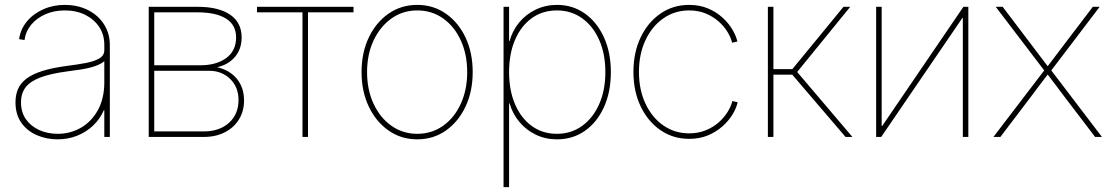

<svg xmlns="http://www.w3.org/2000/svg" viewBox="-20 -557 4525 781"><path d="M214.4 9.8Q169.4 9.8 130.1 -7.1Q90.8 -23.9 66.9 -57.6Q43 -91.3 43 -141.1Q43 -170.9 53.2 -194.8Q63.5 -218.8 87.6 -237.1Q111.8 -255.4 152.3 -268.3Q192.9 -281.2 253.4 -289.1Q295.9 -294.4 330.1 -301Q364.3 -307.6 384.3 -319.6Q404.3 -331.5 404.3 -353V-375Q404.3 -416 383.5 -447.3Q362.8 -478.5 326.7 -496.6Q290.5 -514.6 243.7 -514.6Q200.7 -514.6 165.3 -499.3Q129.9 -483.9 107.2 -456.8Q84.5 -429.7 79.6 -394L57.6 -397.9Q63.5 -438.5 89.4 -469.7Q115.2 -501 155.5 -519Q195.8 -537.1 243.7 -537.1Q284.2 -537.1 317.6 -524.9Q351.1 -512.7 375.5 -490.7Q399.9 -468.8 413.3 -439.2Q426.8 -409.7 426.8 -375V0H404.3V-108.4H402.3Q386.7 -72.8 358.9 -46.4Q331.1 -20 294.2 -5.1Q257.3 9.8 214.4 9.8ZM214.4 -12.7Q266.6 -12.7 309.6 -37.6Q352.5 -62.5 378.4 -109.6Q404.3 -156.7 404.3 -222.7V-307.6Q393.6 -299.3 379.9 -293.2Q366.2 -287.1 348.4 -282.5Q330.6 -277.8 307.9 -274.2Q285.2 -270.5 257.3 -267.1Q186 -257.8 143.8 -241.7Q101.6 -225.6 83.5 -200.9Q65.4 -176.3 65.4 -141.1Q65.4 -100.6 85.4 -72Q105.5 -43.5 139.4 -28.1Q173.3 -12.7 214.4 -12.7Z M585 0V-529.3H784.2Q869.1 -529.3 916 -497.3Q962.9 -465.3 962.9 -404.8Q962.9 -357.9 936 -325.9Q909.2 -293.9 863.3 -283.7Q897.5 -275.9 921.9 -257.3Q946.3 -238.8 959.5 -211.4Q972.7 -184.1 972.7 -148.4Q972.7 -104.5 951.9 -71Q931.2 -37.6 894.3 -18.8Q857.4 0 809.6 0ZM607.4 -22.5H809.6Q872.6 -22.5 911.4 -57.4Q950.2 -92.3 950.2 -150.4Q950.2 -202.6 916.3 -235.8Q882.3 -269 831.1 -269H607.4ZM607.4 -291.5H794.9Q860.4 -291.5 900.4 -321Q940.4 -350.6 940.4 -404.8Q940.4 -455.6 899.7 -481.2Q858.9 -506.8 784.2 -506.8H607.4Z M1210.4 0V-506.8H1025.4V-529.3H1418V-506.8H1232.9V0Z M1677.2 9.8Q1611.8 9.8 1560.5 -26.1Q1509.3 -62 1480 -123.8Q1450.7 -185.5 1450.7 -263.7Q1450.7 -342.8 1480 -404.3Q1509.3 -465.8 1560.5 -501.5Q1611.8 -537.1 1677.2 -537.1Q1742.7 -537.1 1793.7 -501.5Q1844.7 -465.8 1873.8 -404.1Q1902.8 -342.3 1902.8 -263.7Q1902.8 -185.5 1873.8 -123.8Q1844.7 -62 1793.9 -26.1Q1743.2 9.8 1677.2 9.8ZM1677.2 -12.7Q1736.3 -12.7 1782.2 -45.2Q1828.1 -77.6 1854.2 -134.5Q1880.4 -191.4 1880.4 -263.7Q1880.4 -336.4 1854.2 -393.1Q1828.1 -449.7 1782.2 -482.2Q1736.3 -514.6 1677.2 -514.6Q1618.7 -514.6 1572.5 -481.9Q1526.4 -449.2 1499.8 -392.8Q1473.1 -336.4 1473.1 -263.7Q1473.1 -191.4 1499.8 -134.5Q1526.4 -77.6 1572.5 -45.2Q1618.7 -12.7 1677.2 -12.7Z M2028.3 204.1V-529.3H2050.8V-389.6H2052.7Q2064.5 -432.6 2092 -465.8Q2119.6 -499 2159.4 -518.1Q2199.2 -537.1 2245.6 -537.1Q2309.6 -537.1 2358.9 -502.2Q2408.2 -467.3 2436.5 -405.5Q2464.8 -343.8 2464.8 -263.7Q2464.8 -183.1 2436.8 -121.3Q2408.7 -59.6 2359.4 -24.9Q2310.1 9.8 2245.6 9.8Q2198.7 9.8 2159.7 -9Q2120.6 -27.8 2092.8 -61Q2064.9 -94.2 2052.7 -136.7H2050.8V204.1ZM2245.6 -12.7Q2303.2 -12.7 2347.7 -44.7Q2392.1 -76.7 2417.2 -133.1Q2442.4 -189.5 2442.4 -263.7Q2442.4 -338.4 2417.2 -394.8Q2392.1 -451.2 2347.7 -482.9Q2303.2 -514.6 2245.6 -514.6Q2186.5 -514.6 2142.8 -482.9Q2099.1 -451.2 2075 -394.8Q2050.8 -338.4 2050.8 -263.7Q2050.8 -189.5 2075 -133.1Q2099.1 -76.7 2142.8 -44.7Q2186.5 -12.7 2245.6 -12.7Z M2783.2 7.8Q2717.8 7.8 2666.5 -27.6Q2615.2 -63 2585.9 -124.5Q2556.6 -186 2556.6 -264.6Q2556.6 -343.3 2585.9 -404.8Q2615.2 -466.3 2666.5 -501.7Q2717.8 -537.1 2783.2 -537.1Q2825.7 -537.1 2859.4 -522.9Q2893.1 -508.8 2918.2 -486.1Q2943.4 -463.4 2958.7 -437.5Q2974.1 -411.6 2979.5 -388.2L2958 -383.3Q2953.1 -404.3 2939.2 -427.2Q2925.3 -450.2 2902.8 -470Q2880.4 -489.7 2850.6 -502.2Q2820.8 -514.6 2783.2 -514.6Q2724.6 -514.6 2678.5 -482.4Q2632.3 -450.2 2605.7 -393.8Q2579.1 -337.4 2579.1 -264.6Q2579.1 -191.4 2605.7 -135Q2632.3 -78.6 2678.5 -46.6Q2724.6 -14.6 2783.2 -14.6Q2820.8 -14.6 2851.1 -27.1Q2881.3 -39.6 2903.6 -59.3Q2925.8 -79.1 2939.9 -102.1Q2954.1 -125 2959 -146L2980.5 -141.1Q2975.6 -117.7 2960 -91.8Q2944.3 -65.9 2918.9 -43.2Q2893.6 -20.5 2859.6 -6.3Q2825.7 7.8 2783.2 7.8Z M3103.5 0V-529.3H3126V-275.9H3203.1L3411.1 -529.3H3438.5L3222.7 -264.2L3447.3 0H3419.4L3202.6 -253.4H3126V0Z M3918.9 0H3896.5V-484.4H3895L3564.5 0H3543.9V-529.3H3566.4V-44.4H3568.4L3898.9 -529.3H3918.9Z M4021 0 4233.9 -278.8V-262.2L4030.3 -529.3H4058.6L4167 -386.2Q4187 -359.9 4207.3 -333Q4227.5 -306.2 4247.6 -279.8H4235.8Q4255.9 -306.2 4276.1 -333Q4296.4 -359.9 4316.4 -386.2L4425.3 -529.3H4453.1L4250 -262.2V-278.8L4462.4 0H4434.6L4311 -162.1Q4292 -187.5 4273.4 -212.2Q4254.9 -236.8 4235.8 -261.7H4247.6Q4228.5 -236.8 4210 -212.2Q4191.4 -187.5 4172.4 -162.1L4049.3 0Z"/></svg>

Font: Inter 24pt Thin
Style: Regular
Weight: 250
Designer: Rasmus Andersson
Foundry: rsms
Version: Version 4.001;git-66647c0bb